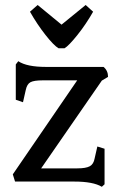

<svg xmlns="http://www.w3.org/2000/svg" viewBox="-20 -713 474 754"><path d="M233.4 -523.4Q250 -533.2 283.7 -575.2Q317.4 -617.2 345.7 -667L316.4 -693.4L221.7 -616.2L127.9 -693.4L97.7 -667Q126 -617.2 158.7 -575.7Q191.4 -534.2 210 -523.4ZM390.6 10.7V-128.9L362.3 -137.7L351.6 -90.8Q347.7 -68.4 332.5 -60.1Q317.4 -51.8 283.2 -51.8H141.6L379.9 -396.5L404.3 -411.1Q404.3 -435.5 386.7 -450.2H161.1Q85 -450.2 51.8 -472.7L42 -460V-321.3L70.3 -311.5L81.1 -359.4Q85.9 -382.8 99.6 -390.1Q113.3 -397.5 148.4 -397.5H283.2L30.3 -28.3L39.1 0H271.5Q345.7 0 379.9 20.5Z"/></svg>

Font: Kurale
Style: Regular
Weight: 400
Version: 1.0; ttfautohint (v1.3)